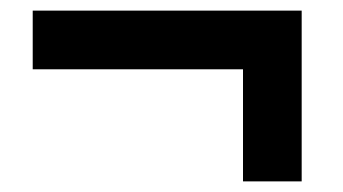

<svg xmlns="http://www.w3.org/2000/svg" viewBox="-20 -407 640 358"><path d="M433.1 -68.8V-277.8H41V-387.2H542.5V-68.8Z"/></svg>

Font: Cousine
Style: Bold Italic
Weight: 700
Italic angle: -12°
Monospace: yes
Designer: Steve Matteson
Foundry: Ascender Corporation
Version: Version 1.20